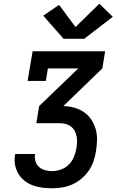

<svg xmlns="http://www.w3.org/2000/svg" viewBox="-20 -1010 640 1030"><path d="M260 0Q232 0 205.5 -3.5Q179 -7 155 -16Q131 -25 111 -41Q91 -57 78 -79Q65 -101 60.5 -127.5Q56 -154 61 -180Q61 -181 61 -182Q61 -183 62 -184H169Q168 -184 168 -183.5Q168 -183 168 -182Q165 -163 170.5 -144.5Q176 -126 189.5 -114Q203 -102 221.5 -97Q240 -92 260 -92Q283 -92 307 -100.5Q331 -109 349 -127Q367 -145 376.5 -168Q386 -191 390 -215Q393 -231 393.5 -247Q394 -263 391 -278.5Q388 -294 381 -307.5Q374 -321 362 -330.5Q350 -340 335 -344.5Q320 -349 303 -349H175L190 -441L400 -643H237L226 -576H128L155 -735H544L529 -643L320 -441Q350 -440 378 -432.5Q406 -425 429.5 -409Q453 -393 469 -369.5Q485 -346 493 -318.5Q501 -291 500.5 -260.5Q500 -230 495 -200Q491 -173 482 -146Q473 -119 456.5 -95Q440 -71 417.5 -52Q395 -33 368.5 -21Q342 -9 314.5 -4.5Q287 0 260 0ZM321 -802 212 -926 297 -984 385 -865 513 -990 585 -920 432 -802Z"/></svg>

Font: Iosevka Curly Slab SmBdExObl
Style: Regular
Weight: 600
Width: 7
Italic angle: -9°
Monospace: yes
Designer: Belleve Invis
Foundry: Belleve Invis
Version: Version 11.1.0; ttfautohint (v1.8.3)